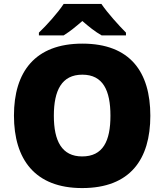

<svg xmlns="http://www.w3.org/2000/svg" viewBox="-20 -947 837 977"><path d="M496 -927H304C274 -881 216 -817 178 -781V-767H304C339 -789 364 -810 399 -840C434 -810 462 -787 497 -767H621V-781C587 -815 527 -881 496 -927ZM745 -358C745 -580 643 -725 399 -725C158 -725 51 -581 51 -359C51 -136 158 10 398 10C643 10 745 -137 745 -358ZM254 -358C254 -487 294 -567 399 -567C504 -567 542 -487 542 -358C542 -229 504 -151 398 -151C295 -151 254 -229 254 -358Z"/></svg>

Font: Noto Sans Gurmukhi Black
Style: Regular
Weight: 900
Designer: Jelle Bosma - Monotype Design Team
Foundry: Monotype Imaging Inc.
Version: Version 2.004